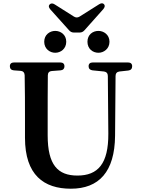

<svg xmlns="http://www.w3.org/2000/svg" viewBox="-20 -1123 856 1168"><path d="M316 -802C349 -802 383 -826 383 -869C383 -912 349 -935 316 -935C283 -935 249 -912 249 -869C249 -826 283 -802 316 -802ZM64 -695 105 -692C120 -691 129 -682 130 -666C132 -577 132 -486 132 -397V-285C132 -58 247 25 411 25C582 25 678 -78 680 -297L683 -661C683 -676 691 -686 706 -688L761 -694C776 -696 784 -705 784 -720C784 -735 775 -743 759 -743H544C528 -743 519 -735 519 -720C519 -705 528 -697 543 -695L613 -688C628 -686 636 -676 636 -661L639 -310C640 -127 576 -55 451 -55C332 -55 270 -119 270 -300V-397C270 -487 270 -577 271 -665C271 -681 280 -690 295 -691L348 -695C363 -696 372 -705 372 -720C372 -735 363 -743 347 -743H65C49 -743 40 -735 40 -720C40 -705 49 -696 64 -695ZM286 -1066 400 -939C408 -930 417 -925 430 -925H464C477 -925 486 -930 494 -939L608 -1067C618 -1079 620 -1089 613 -1097C606 -1105 596 -1105 583 -1097L464 -1022C452 -1015 442 -1015 430 -1022L313 -1096C301 -1104 290 -1104 282 -1096C274 -1088 276 -1078 286 -1066ZM512 -869C512 -826 544 -802 579 -802C611 -802 646 -826 646 -869C646 -912 611 -935 579 -935C544 -935 512 -912 512 -869Z"/></svg>

Font: 寒蝉锦书宋Pro Soft
Style: Regular
Weight: 700
Designer: 寒蝉锦书宋{Warren} 思源宋体{Ryoko NISHIZUKA 西塚涼子 (kana & ideographs); Frank Grießhammer (Latin, Greek & Cyrillic); Wenlong ZHANG 
Foundry: Adobe & ChillType
Version: Version 2.000;Glyphs 3.1.1 (3135)